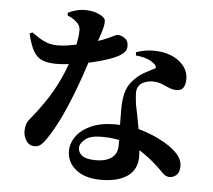

<svg xmlns="http://www.w3.org/2000/svg" viewBox="-58 -880 1116 1006"><g transform="rotate(5 500.0 -376.5)"><path d="M509 63Q425 63 377 24.5Q329 -14 329 -73Q329 -114 355 -150.5Q381 -187 432.5 -210Q484 -233 558 -233Q642 -233 701 -214Q760 -195 801 -173Q851 -148 884.5 -115Q918 -82 918 -44Q918 -11 901.5 3Q885 17 866 17Q850 17 838 7.5Q826 -2 811.5 -17.5Q797 -33 775 -51Q747 -76 708 -102Q669 -128 616 -145Q563 -162 494 -162Q434 -162 407 -139.5Q380 -117 380 -94Q380 -69 401.5 -53Q423 -37 474 -37Q508 -37 533 -46.5Q558 -56 572 -75Q586 -94 586 -123Q587 -147 585.5 -180.5Q584 -214 583.5 -249Q583 -284 583 -313Q583 -362 591.5 -397Q600 -432 621 -459Q652 -496 686.5 -514.5Q721 -533 744 -545Q745 -551 742 -557Q739 -563 732 -568Q717 -582 692 -590.5Q667 -599 635 -602L634 -619Q679 -635 721 -635Q763 -635 794 -627Q846 -612 877.5 -579Q909 -546 909 -501Q909 -475 899 -457.5Q889 -440 863 -440Q841 -440 822 -448.5Q803 -457 782 -465.5Q761 -474 731 -474Q711 -473 690.5 -465Q670 -457 661 -441Q651 -425 652.5 -400Q654 -375 658 -345Q662 -325 668.5 -293.5Q675 -262 681.5 -225Q688 -188 693 -149Q698 -110 698 -75Q698 -7 648 28Q598 63 509 63ZM148 -82Q119 -82 103.5 -105.5Q88 -129 88 -157Q88 -177 93.5 -193Q99 -209 114 -226Q150 -270 184.5 -320.5Q219 -371 248.5 -430.5Q278 -490 300 -560Q309 -590 315.5 -615.5Q322 -641 325.5 -664Q329 -687 329 -706Q329 -722 322.5 -733.5Q316 -745 303 -755Q291 -765 279 -771Q267 -777 260 -780V-794Q275 -802 300 -809Q325 -816 348 -816Q380 -816 405.5 -808Q431 -800 446 -787Q456 -780 457 -767.5Q458 -755 453.5 -735Q449 -715 439 -686Q429 -657 414 -615Q408 -597 396 -559.5Q384 -522 367 -472.5Q350 -423 328.5 -368Q307 -313 281.5 -258Q256 -203 227 -156Q207 -122 189 -102Q171 -82 148 -82ZM221 -522Q178 -522 149.5 -533.5Q121 -545 102.5 -576.5Q84 -608 70 -668L84 -675Q105 -660 125 -647.5Q145 -635 168 -627Q191 -619 223 -619Q248 -619 276 -623.5Q304 -628 330 -633.5Q356 -639 372 -643Q428 -658 460 -671Q492 -684 508 -692.5Q524 -701 532 -701Q549 -701 568 -688Q587 -675 587 -648Q587 -630 579 -619.5Q571 -609 557 -599Q533 -584 492.5 -570Q452 -556 404.5 -545.5Q357 -535 309 -528.5Q261 -522 221 -522Z"/></g></svg>

Font: Noto Serif HK ExtraLight ExtraBold
Style: Regular
Weight: 800
Version: Version 2.003-H1;hotconv 1.1.1;makeotfexe 2.6.0